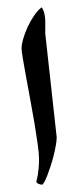

<svg xmlns="http://www.w3.org/2000/svg" viewBox="-20 -503 214 526"><path d="M135.3 -127Q135.3 -117.2 132.8 -103.8Q130.4 -90.3 126.7 -75.7Q123 -61 118.4 -47.1Q113.8 -33.2 109.4 -22Q105 -10.7 101.1 -3.9Q97.2 2.9 95.2 2.9Q90.8 2.9 85.2 0.5Q79.6 -2 79.6 -5.9Q79.6 -7.3 80.8 -11Q82 -14.6 83.3 -22Q84.5 -29.3 85.7 -40.5Q86.9 -51.8 86.9 -67.9Q86.9 -82 83.3 -107.9Q79.6 -133.8 74.5 -165Q69.3 -196.3 63 -229.7Q56.6 -263.2 51.5 -292Q46.4 -320.8 42.7 -341.8Q39.1 -362.8 39.1 -369.6Q39.1 -380.9 43.7 -397Q48.3 -413.1 55.9 -429.4Q63.5 -445.8 73.5 -460.4Q83.5 -475.1 94.2 -482.9Q99.6 -475.1 101.8 -464.6Q104 -454.1 104 -447.3V-411.1L135.3 -127Z"/></svg>

Font: Scheherazade
Style: Bold
Weight: 700
Version: Version 2.100 (build 932/914)